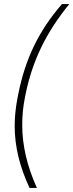

<svg xmlns="http://www.w3.org/2000/svg" viewBox="-20 -720 360 942"><path d="M52 -102Q52 -167 66 -240L70 -260Q96 -391 148.5 -498Q201 -605 284 -700H320Q235 -596 183 -489Q131 -382 106 -260L102 -240Q89 -175 89 -107Q89 43 161 202H125Q52 47 52 -102Z"/></svg>

Font: Bai Jamjuree ExtraLight
Style: Italic
Weight: 275
Italic angle: -10°
Version: Version 1.000; ttfautohint (v1.6)